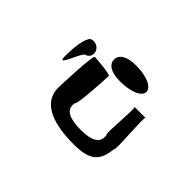

<svg xmlns="http://www.w3.org/2000/svg" viewBox="-102 -1190 1160 1160"><g transform="rotate(45 478.0 -610.0)"><path d="M175 -652C175 -546 233 -741 258 -741C283 -748 296 -776 285 -801C275 -826 247 -840 221 -833C195 -833 175 -758 175 -652ZM281 -484C281 -370 385 -308 589 -308C740 -308 770 -360 783 -462C796 -462 770 -728 783 -728H689C702 -728 676 -490 689 -490C702 -420 641 -400 556 -400C471 -400 403 -420 419 -490C435 -490 447 -738 447 -750C447 -762 322 -772 306 -772C291 -772 281 -496 281 -484ZM399 -843C399 -805 435 -775 518 -775C613 -775 676 -805 676 -843C676 -881 613 -912 518 -912C435 -912 399 -881 399 -843Z"/></g></svg>

Font: Ampere
Style: UltExt
Weight: 400
Version: Version 1